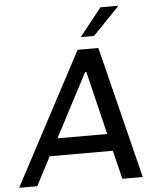

<svg xmlns="http://www.w3.org/2000/svg" viewBox="-95 -945 805 995"><g transform="rotate(-5 307.0 -447.5)"><path d="M555 -895H465L350 -750H419L555 -891ZM436 -686H328L-36 0H58L136 -149H464L501 0H607ZM363 -568 443 -238H184L357 -568Z"/></g></svg>

Font: Chivo
Style: Italic
Weight: 400
Italic angle: -8°
Designer: Hector Gatti
Foundry: Omnibus-Type
Version: Version 1.003;PS 001.003;hotconv 1.0.70;makeotf.lib2.5.58329